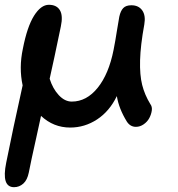

<svg xmlns="http://www.w3.org/2000/svg" viewBox="-28 -525 748 805"><path d="M30.8 259.8Q-22.9 259.8 -2 157.2Q25.4 19.5 66.9 -167Q50.8 -241.2 67.9 -320.8Q85.9 -413.1 114.7 -459Q143.6 -504.9 176.8 -504.9Q209.5 -504.9 223.1 -482.2Q236.8 -459.5 227.1 -414.1Q196.8 -267.6 180.2 -194.8Q193.4 -152.8 218.5 -126Q243.7 -99.1 272.9 -99.1Q335 -99.1 381.6 -157Q428.2 -214.8 448.2 -315.9Q455.6 -353 461.9 -394.3Q468.3 -435.5 472.2 -455.1Q477.5 -479.5 488.8 -491.2Q500 -502.9 522.9 -502.9Q553.2 -502.9 568.4 -481.4Q583.5 -460 577.1 -422.9Q561 -335 559.3 -272.7Q557.6 -210.4 568.1 -168.9Q578.6 -127.4 602.1 -88.9Q610.8 -77.6 608.4 -61.3Q606 -44.9 597.9 -29.8Q589.8 -14.6 574.5 -3.9Q559.1 6.8 542 6.8Q518.1 6.8 503.9 -15.1Q470.2 -69.8 461.9 -122.1Q431.2 -58.6 379.2 -24.4Q327.1 9.8 266.1 9.8Q196.3 9.8 144 -39.1Q136.2 -2 124.5 50.3Q112.8 102.5 105 138.7Q97.2 174.8 92.8 198.2Q86.4 230 69.6 244.9Q52.7 259.8 30.8 259.8Z"/></svg>

Font: Shantell Sans Irregular
Style: Italic
Weight: 500
Italic angle: -11.31°
Designer: Stephen Nixon, Anya Danilova, Shantell Martin
Foundry: Arrow Type
Version: Version 1.006;[9816181b4]